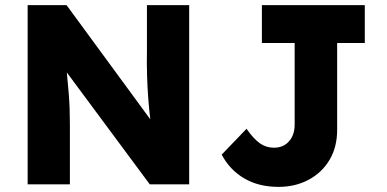

<svg xmlns="http://www.w3.org/2000/svg" viewBox="-20 -720 1512 750"><path d="M88 0V-700H240L567 -254Q562 -297 559 -337.5Q556 -378 554.5 -423.5Q553 -469 554 -527V-700H719V0H565L241 -437Q246 -388 248.5 -355.5Q251 -323 252 -295.5Q253 -268 253 -234V0ZM1068 10Q990 10 933.5 -23.5Q877 -57 846 -116L943 -217Q971 -177 995.5 -160Q1020 -143 1050 -143Q1087 -143 1109 -168Q1131 -193 1131 -233V-552H1003V-700H1405V-552H1297V-213Q1297 -145 1267 -95Q1237 -45 1185 -17.5Q1133 10 1068 10Z"/></svg>

Font: Lexend Deca
Style: Bold
Weight: 700
Designer: Bonnie Shaver-Troup, Thomas Jockin
Foundry: Lexend
Version: Version 1.008; ttfautohint (v1.8.4.7-5d5b)